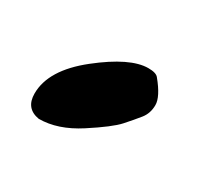

<svg xmlns="http://www.w3.org/2000/svg" viewBox="-46 -137 218 212"><g transform="rotate(30 63.0 -30.5)"><path d="M95 -85Q105 -85 108 -81Q122 -64 122 -53.5Q122 -43 116 -35.5Q110 -28 101.5 -18.5Q93 -9 67.5 7.5Q42 24 18 24Q0 21 0 2Q0 -28 36 -56.5Q72 -85 95 -85Z"/></g></svg>

Font: Mr Dafoe
Style: Regular
Weight: 400
Designer: Alejandro Paul
Foundry: Alejandro Paul
Version: Version 1.000